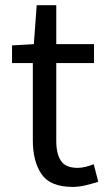

<svg xmlns="http://www.w3.org/2000/svg" viewBox="-20 -715 417 748"><path d="M263.2 13.2Q175.8 13.2 141.8 -36.6Q107.9 -86.4 107.9 -168V-469.2H26.9V-538.1L111.8 -543L123 -694.8H199.2V-543H346.2V-469.2H199.2V-166Q199.2 -115.7 217.5 -88.4Q235.8 -61 283.2 -61Q297.4 -61 314.5 -65.4Q331.5 -69.8 345.2 -75.2L362.8 -6.8Q339.8 0.5 313.7 6.8Q287.6 13.2 263.2 13.2Z"/></svg>

Font: `nÑOS CN Regular
Style: Regular
Weight: 400
Designer: Ryoko NISHIZUKA ¬âXZm¬º[P (kana & ideographs); Paul D. Hunt (Latin, Greek & Cyrillic); Wenlong ZHANG _ e¬á¬ü¬ô (bopomof
Foundry: Adobe Systems Incorporated
Version: Version 1.004;PS 1.004;hotconv 1.0.82;makeotf.lib2.5.63406